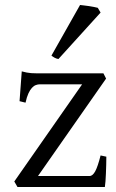

<svg xmlns="http://www.w3.org/2000/svg" viewBox="-20 -747 464 767"><path d="M404.8 -121.1Q404.8 -105.5 404.3 -87.9Q403.8 -70.3 403.1 -53.7Q402.3 -37.1 401.4 -22.9Q400.4 -8.8 398.9 0H49.8L37.1 -22L308.1 -410.2H139.2Q131.3 -410.2 123.3 -407.2Q115.2 -404.3 107.7 -396.2Q100.1 -388.2 93.5 -373.8Q86.9 -359.4 82 -336.9L58.1 -342.8L66.9 -461.9Q77.6 -459 86.4 -457.3Q95.2 -455.6 104.7 -454.8Q114.3 -454.1 125.5 -454.1H393.1L403.8 -433.1L131.8 -43.9H337.9Q350.1 -43.9 360.4 -62.7Q370.6 -81.5 381.8 -126ZM213.4 -511.2Q204.6 -512.7 197.8 -516.6Q190.9 -520.5 185.5 -524.9L299.8 -727.1Q305.7 -726.6 315.2 -725.3Q324.7 -724.1 335.2 -722.7Q345.7 -721.2 355.5 -719.2Q365.2 -717.3 370.6 -715.8L381.8 -696.8Z"/></svg>

Font: Gentium Plus Phon
Style: Regular
Weight: 400
Designer: J. Victor Gaultney, Annie Olsen, Iska Routamaa, Becca Hirsbrunner
Foundry: SIL International
Version: Version 5.000